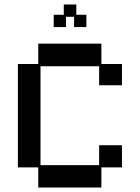

<svg xmlns="http://www.w3.org/2000/svg" viewBox="-20 -826 626 858"><path d="M525 -177V-78H433V12H151V-78H60V-540H151V-631H433V-540H525V-445H423V-530H161V-88H423V-177ZM220 -705V-760H265V-806H321V-760H366V-705H311V-751H275V-705Z"/></svg>

Font: Pixelify Sans
Style: Regular
Weight: 400
Designer: Stefie Justprince
Foundry: Typecalism Foundryline
Version: Version 1.000;February 13, 2025;FontCreator 15.0.0.3015 64-b